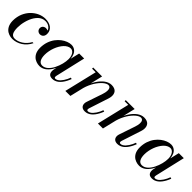

<svg xmlns="http://www.w3.org/2000/svg" viewBox="225 -1449 2439 2439"><g transform="rotate(45 1444.5 -230.0)"><path d="M422 -381Q420.5 -389.8 415.5 -398.9Q410.5 -408 401.6 -417.1Q392.6 -426.1 380.9 -433.2Q369.2 -440.2 352.8 -444.6Q336.4 -449 318 -449Q291.1 -449 266.7 -438.4Q242.2 -427.8 223.1 -409.4Q203.9 -391.1 187.6 -366.4Q171.2 -341.8 159.7 -313.7Q148.1 -285.6 140 -255.5Q131.9 -225.4 127.9 -196.1Q124 -166.9 124 -140Q124 -75.8 141.6 -44.9Q159.2 -14 199 -14Q223.6 -14 250.1 -22.6Q276.5 -31.2 301.9 -47.2Q327.2 -63.2 350.4 -88Q373.6 -112.8 390 -143H409Q392.1 -107.4 366.5 -78.3Q340.9 -49.2 310.8 -30Q280.8 -10.8 246.9 -0.4Q213.1 10 179 10Q163.2 10 147.8 7.4Q132.4 4.9 116.4 -1.1Q100.5 -7 86.6 -15.9Q72.6 -24.9 60.2 -38.6Q47.9 -52.2 39.1 -69.4Q30.2 -86.5 25.1 -109.7Q20 -132.9 20 -160Q20 -194.9 26.6 -227.8Q33.1 -260.8 45 -288.6Q56.9 -316.5 73.4 -341.5Q90 -366.5 109.9 -386.3Q129.8 -406.1 152.5 -422Q175.2 -437.9 199.3 -448.4Q223.4 -458.9 248.4 -464.4Q273.5 -470 298 -470Q332.1 -470 360.3 -461.5Q388.5 -453 408.1 -437.6Q427.6 -422.1 438.3 -399.9Q449 -377.8 449 -351Q449 -336.2 445.4 -324Q441.9 -311.8 435.9 -303.6Q429.9 -295.4 421.8 -289.8Q413.8 -284.1 405 -281.6Q396.2 -279 387 -279Q379.2 -279 371.5 -280.9Q363.8 -282.9 356.2 -287.2Q348.6 -291.6 342.9 -297.9Q337.1 -304.2 333.6 -313.9Q330 -323.5 330 -335Q330 -347.8 334.8 -358.3Q339.6 -368.9 347.6 -375.7Q355.6 -382.5 365.8 -386.2Q376 -390 387 -390Q396.4 -390 403.9 -388.1Q411.4 -386.1 416.4 -383.6Q421.5 -381.1 422 -381Z M1074 -163Q1062.4 -132.4 1048.7 -106.6Q1035 -80.8 1018.2 -58.9Q1001.4 -37.1 982.8 -22Q964.1 -6.9 941.9 1.6Q919.8 10 896 10Q860.5 10 842.8 -7.9Q825 -25.9 825 -63Q825 -73 827 -85L836.2 -125.9Q825 -102.9 812.1 -83.2Q799.2 -63.6 783.1 -46.2Q767 -28.8 749.4 -16.5Q731.9 -4.2 710.9 2.9Q690 10 668 10Q652.6 10 637.4 7.4Q622.2 4.9 606.4 -1.1Q590.5 -7 576.4 -15.9Q562.4 -24.9 549.9 -38.6Q537.4 -52.2 528.4 -69.4Q519.5 -86.5 514.2 -109.8Q509 -133 509 -160Q509 -189.4 513.5 -217.2Q518 -245.1 526.1 -269.1Q534.2 -293 545.6 -315.1Q556.9 -337.2 570.6 -355.6Q584.2 -373.9 599.9 -389.9Q615.5 -406 632.1 -418.5Q648.8 -431 666 -440.8Q683.2 -450.6 700.4 -457Q717.5 -463.4 733.8 -466.7Q750.1 -470 765 -470Q799.1 -470 824.8 -453.2Q850.5 -436.5 865.1 -406.8Q879.6 -377 883 -337L912 -460H1002L908 -56Q906 -44 906 -38Q906 -29.2 910.4 -24.1Q914.8 -19 924 -19Q939.6 -19 956 -28.3Q972.4 -37.6 986.5 -52.8Q1000.6 -68 1013.8 -87.8Q1026.9 -107.5 1036.9 -128.1Q1046.9 -148.6 1054 -169ZM868 -314Q868 -340.6 861.9 -362.9Q855.8 -385.2 845.4 -400Q835 -414.8 821.2 -422.9Q807.4 -431 792 -431Q769.1 -431 746.2 -418.7Q723.2 -406.4 703.8 -385.4Q684.2 -364.4 667.3 -335.7Q650.4 -307 638.5 -275.1Q626.6 -243.1 619.8 -208.1Q613 -173 613 -140Q613 -112 617.6 -89.8Q622.2 -67.6 631.4 -51.8Q640.5 -35.9 654.8 -27.4Q669.1 -19 688 -19Q708.2 -19 727.6 -27.4Q746.9 -35.8 763 -50.4Q779.1 -65.1 793.7 -84.9Q808.2 -104.6 819.6 -127.5Q831 -150.4 840.2 -175Q849.5 -199.6 855.5 -224.1Q861.5 -248.5 864.8 -271.4Q868 -294.4 868 -314Z M1229 -440H1164V-460H1324L1284.9 -296.5Q1299.6 -326.5 1316.7 -352.4Q1333.8 -378.4 1353.6 -400.1Q1373.5 -421.9 1394.7 -437.3Q1415.9 -452.8 1439.5 -461.4Q1463.1 -470 1487 -470Q1515.4 -470 1536.2 -461.9Q1557.1 -453.9 1568.9 -439.9Q1580.6 -425.9 1585.7 -406.7Q1590.8 -387.5 1588.8 -365.4Q1586.9 -343.4 1579 -319L1493 -56Q1490 -47 1490 -38Q1490 -29.4 1494.8 -24.2Q1499.6 -19 1509 -19Q1524.6 -19 1541 -28.3Q1557.4 -37.6 1571.5 -52.8Q1585.6 -68 1598.8 -87.8Q1611.9 -107.5 1621.9 -128.1Q1631.9 -148.6 1639 -169L1659 -163Q1647.4 -132.4 1633.7 -106.6Q1620 -80.8 1603.2 -58.9Q1586.4 -37.1 1567.8 -22Q1549.1 -6.9 1526.9 1.6Q1504.8 10 1481 10Q1445.8 10 1426.4 -7.9Q1407 -25.8 1407 -58Q1407 -74 1413 -92L1486 -308Q1499 -346.6 1500.6 -376.3Q1502.2 -406 1491.4 -423Q1480.5 -440 1458 -440Q1444 -440 1426.6 -431.3Q1409.1 -422.6 1390.6 -407Q1372 -391.4 1352.7 -368.2Q1333.4 -345.1 1316.2 -317.8Q1299 -290.5 1283.9 -256.7Q1268.8 -222.9 1258.9 -187.5L1214 0H1124Z M1814 -440H1749V-460H1909L1869.9 -296.5Q1884.6 -326.5 1901.7 -352.4Q1918.8 -378.4 1938.6 -400.1Q1958.5 -421.9 1979.7 -437.3Q2000.9 -452.8 2024.5 -461.4Q2048.1 -470 2072 -470Q2100.4 -470 2121.2 -461.9Q2142.1 -453.9 2153.9 -439.9Q2165.6 -425.9 2170.7 -406.7Q2175.8 -387.5 2173.8 -365.4Q2171.9 -343.4 2164 -319L2078 -56Q2075 -47 2075 -38Q2075 -29.4 2079.8 -24.2Q2084.6 -19 2094 -19Q2109.6 -19 2126 -28.3Q2142.4 -37.6 2156.5 -52.8Q2170.6 -68 2183.8 -87.8Q2196.9 -107.5 2206.9 -128.1Q2216.9 -148.6 2224 -169L2244 -163Q2232.4 -132.4 2218.7 -106.6Q2205 -80.8 2188.2 -58.9Q2171.4 -37.1 2152.8 -22Q2134.1 -6.9 2111.9 1.6Q2089.8 10 2066 10Q2030.8 10 2011.4 -7.9Q1992 -25.8 1992 -58Q1992 -74 1998 -92L2071 -308Q2084 -346.6 2085.6 -376.3Q2087.2 -406 2076.4 -423Q2065.5 -440 2043 -440Q2029 -440 2011.6 -431.3Q1994.1 -422.6 1975.6 -407Q1957 -391.4 1937.7 -368.2Q1918.4 -345.1 1901.2 -317.8Q1884 -290.5 1868.9 -256.7Q1853.8 -222.9 1843.9 -187.5L1799 0H1709Z M2864 -163Q2852.4 -132.4 2838.7 -106.6Q2825 -80.8 2808.2 -58.9Q2791.4 -37.1 2772.8 -22Q2754.1 -6.9 2731.9 1.6Q2709.8 10 2686 10Q2650.5 10 2632.8 -7.9Q2615 -25.9 2615 -63Q2615 -73 2617 -85L2626.2 -125.9Q2615 -102.9 2602.1 -83.2Q2589.2 -63.6 2573.1 -46.2Q2557 -28.8 2539.4 -16.5Q2521.9 -4.2 2500.9 2.9Q2480 10 2458 10Q2442.6 10 2427.4 7.4Q2412.2 4.9 2396.4 -1.1Q2380.5 -7 2366.4 -15.9Q2352.4 -24.9 2339.9 -38.6Q2327.4 -52.2 2318.4 -69.4Q2309.5 -86.5 2304.2 -109.8Q2299 -133 2299 -160Q2299 -189.4 2303.5 -217.2Q2308 -245.1 2316.1 -269.1Q2324.2 -293 2335.6 -315.1Q2346.9 -337.2 2360.6 -355.6Q2374.2 -373.9 2389.9 -389.9Q2405.5 -406 2422.1 -418.5Q2438.8 -431 2456 -440.8Q2473.2 -450.6 2490.4 -457Q2507.5 -463.4 2523.8 -466.7Q2540.1 -470 2555 -470Q2589.1 -470 2614.8 -453.2Q2640.5 -436.5 2655.1 -406.8Q2669.6 -377 2673 -337L2702 -460H2792L2698 -56Q2696 -44 2696 -38Q2696 -29.2 2700.4 -24.1Q2704.8 -19 2714 -19Q2729.6 -19 2746 -28.3Q2762.4 -37.6 2776.5 -52.8Q2790.6 -68 2803.8 -87.8Q2816.9 -107.5 2826.9 -128.1Q2836.9 -148.6 2844 -169ZM2658 -314Q2658 -340.6 2651.9 -362.9Q2645.8 -385.2 2635.4 -400Q2625 -414.8 2611.2 -422.9Q2597.4 -431 2582 -431Q2559.1 -431 2536.2 -418.7Q2513.2 -406.4 2493.8 -385.4Q2474.2 -364.4 2457.3 -335.7Q2440.4 -307 2428.5 -275.1Q2416.6 -243.1 2409.8 -208.1Q2403 -173 2403 -140Q2403 -112 2407.6 -89.8Q2412.2 -67.6 2421.4 -51.8Q2430.5 -35.9 2444.8 -27.4Q2459.1 -19 2478 -19Q2498.2 -19 2517.6 -27.4Q2536.9 -35.8 2553 -50.4Q2569.1 -65.1 2583.7 -84.9Q2598.2 -104.6 2609.6 -127.5Q2621 -150.4 2630.2 -175Q2639.5 -199.6 2645.5 -224.1Q2651.5 -248.5 2654.8 -271.4Q2658 -294.4 2658 -314Z"/></g></svg>

Font: Bodoni* 11
Style: Italic
Weight: 400
Italic angle: -13°
Version: Version 1.002